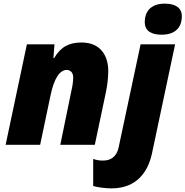

<svg xmlns="http://www.w3.org/2000/svg" viewBox="-20 -797 1021 1057"><path d="M870 -606C946 -606 981 -647 981 -708C981 -759 938 -777 887 -777C818 -777 777 -741 777 -675C777 -624 817 -606 870 -606ZM11 0H201L258 -271C278 -369 311 -412 347 -412C366 -412 383 -399 383 -371C383 -348 378 -318 374 -302L312 0H502L564 -294C571 -329 576 -369 576 -406C576 -491 533 -563 429 -563C360 -563 314 -539 278 -477H274L280 -553H128ZM594 240C735 240 796 146 817 46L944 -553H754L633 15C622 67 588 87 548 87C531 87 517 86 493 78V227C516 234 559 240 594 240Z"/></svg>

Font: Noto Sans UI Black
Style: Italic
Weight: 900
Italic angle: -372°
Designer: Monotype Design Team
Foundry: Monotype Imaging Inc.
Version: Version 1.901